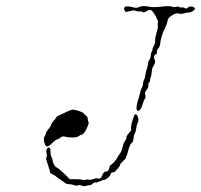

<svg xmlns="http://www.w3.org/2000/svg" viewBox="-20 -626 676 646"><path d="M432 -238Q433 -241 436 -241.5Q439 -242 441 -239Q443 -237 445 -228Q447 -219 443.5 -213Q440 -207 438.5 -195Q437 -183 433.5 -177Q430 -171 429 -159.5Q428 -148 424 -146Q418 -143 411 -118Q408 -105 405.5 -100.5Q403 -96 403 -94Q403 -92 393.5 -83.5Q384 -75 384 -71.5Q384 -68 377 -60Q370 -52 367.5 -49Q365 -46 359.5 -46Q354 -46 353 -42Q352 -38 349.5 -34.5Q347 -31 343.5 -28Q340 -25 336.5 -23Q333 -21 330 -21Q327 -21 316 -16Q305 -11 301 -12Q297 -13 292 -8Q287 -3 282 -3Q277 -3 269 -0.5Q261 2 255 -1.5Q249 -5 243.5 -2.5Q238 0 230 -3Q222 -6 215 -6Q203 -6 195 -13Q191 -17 185 -20.5Q179 -24 171 -30.5Q163 -37 156 -40Q153 -41 151.5 -42Q150 -43 149 -45Q148 -47 147 -53Q139 -80 136 -88Q134 -93 136.5 -98Q139 -103 137 -108Q133 -122 141 -129Q144 -131 147 -128.5Q150 -126 150 -114.5Q150 -103 153.5 -97Q157 -91 157 -87.5Q157 -84 159 -78.5Q161 -73 164 -68.5Q167 -64 170 -63Q181 -57 201 -37L215 -23H234Q253 -23 257.5 -21Q262 -19 267 -21Q272 -23 278.5 -21.5Q285 -20 294 -23.5Q303 -27 308 -26Q319 -22 324 -36Q329 -49 337 -49Q346 -49 348 -63Q349 -69 353 -71Q365 -80 374 -94Q378 -103 382 -107Q389 -116 392 -130Q395 -144 400 -151Q405 -157 405 -161Q405 -164 407 -168.5Q409 -173 412.5 -177Q416 -181 418 -183Q422 -187 421 -192Q419 -205 432 -238ZM209 -252Q220 -257 225 -257Q230 -257 241 -254Q260 -248 262 -244Q264 -241 269.5 -237Q275 -233 275 -227.5Q275 -222 277.5 -216.5Q280 -211 274 -199Q264 -175 255 -173Q250 -172 244 -167.5Q238 -163 222 -163.5Q206 -164 200 -166Q190 -169 183 -163Q178 -158 172.5 -157Q167 -156 156 -145Q145 -134 139.5 -133.5Q134 -133 131 -141Q124 -159 131 -169Q134 -173 135 -178.5Q136 -184 142.5 -191Q149 -198 152 -206Q155 -214 160.5 -219.5Q166 -225 168.5 -230Q171 -235 175.5 -236.5Q180 -238 188 -242Q196 -246 209 -252ZM447 -602Q460 -608 479 -604Q495 -600 526 -604Q552 -607 561 -603Q564 -601 571 -603Q578 -605 582.5 -602.5Q587 -600 592 -601Q597 -602 601 -599Q607 -595 613 -601Q621 -607 631 -602Q642 -597 628 -588Q622 -584 615.5 -584Q609 -584 599 -581Q589 -578 584 -580Q573 -584 560 -575Q550 -569 547 -564.5Q544 -560 543 -552Q541 -545 536 -533Q521 -503 519 -479Q518 -469 512.5 -463Q507 -457 508 -451Q509 -445 504 -443Q494 -439 501 -423Q503 -418 500 -411Q497 -404 494 -399.5Q491 -395 490.5 -384Q490 -373 487.5 -368Q485 -363 485 -357Q485 -351 481.5 -348Q478 -345 479 -338Q480 -331 474 -325Q465 -314 469 -306Q471 -300 469 -297Q464 -288 461 -279Q454 -253 444 -253Q440 -253 439.5 -258.5Q439 -264 440.5 -274Q442 -284 446 -294Q449 -301 451 -312Q453 -323 457 -330Q461 -337 461.5 -345.5Q462 -354 464.5 -357.5Q467 -361 468 -367Q470 -383 475 -397Q478 -407 478 -413Q478 -419 482 -423.5Q486 -428 487 -438.5Q488 -449 490.5 -452Q493 -455 493 -459.5Q493 -464 497.5 -471.5Q502 -479 502 -490Q502 -501 507 -516.5Q512 -532 511 -540Q510 -548 511.5 -551Q513 -554 505 -569Q493 -593 484 -593Q480 -593 474 -589Q462 -581 458 -587Q457 -588 450.5 -587.5Q444 -587 436.5 -589.5Q429 -592 427 -591Q425 -590 417 -588.5Q409 -587 405.5 -586Q402 -585 399 -591Q395 -602 403 -604Q411 -606 430 -601Q439 -598 447 -602Z"/></svg>

Font: TT2020 Style D
Style: Italic
Weight: 400
Italic angle: -15°
Version: Version 0.2.000